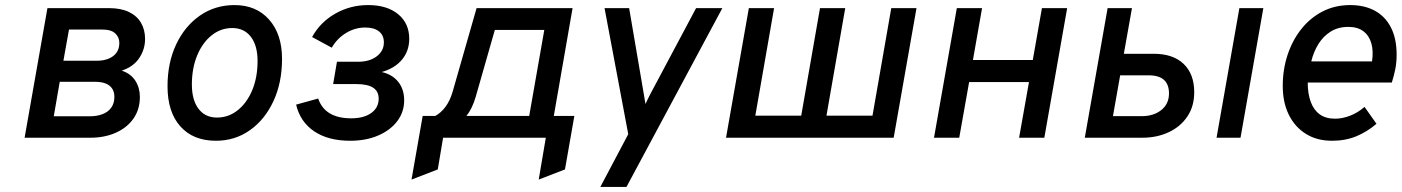

<svg xmlns="http://www.w3.org/2000/svg" viewBox="-20 -543 5526 757"><path d="M77 0 167 -511H409.5Q456.5 -511 488.2 -495.8Q520 -480.5 536 -453Q552 -425.5 552 -389.5Q552 -349 529.2 -314.5Q506.5 -280 460 -264.5Q496 -252.5 513.8 -224.5Q531.5 -196.5 531.5 -161Q531.5 -111.5 506.2 -75.5Q481 -39.5 436.8 -19.8Q392.5 0 336 0ZM192 -84.5H333.5Q362.5 -84.5 384.5 -93Q406.5 -101.5 418.8 -118.8Q431 -136 431 -161Q431 -180.5 422.2 -193.8Q413.5 -207 396.5 -213.8Q379.5 -220.5 354 -220.5H215.5ZM230 -303.5H361Q401.5 -303.5 426 -321.8Q450.5 -340 450.5 -374Q450.5 -396 434.5 -411.2Q418.5 -426.5 383.5 -426.5H252Z M831.5 12Q741.5 12 691 -44.8Q640.5 -101.5 640.5 -203Q640.5 -295.5 674.5 -367.8Q708.5 -440 768.2 -481.5Q828 -523 904.5 -523Q990.5 -523 1041.2 -465.5Q1092 -408 1092 -311Q1092 -217.5 1058.2 -144.5Q1024.5 -71.5 965.5 -29.8Q906.5 12 831.5 12ZM835.5 -79.5Q881.5 -79.5 917.8 -108.8Q954 -138 974.8 -188.2Q995.5 -238.5 995.5 -302.5Q995.5 -363.5 969 -398Q942.5 -432.5 895.5 -432.5Q850.5 -432.5 814.2 -403.5Q778 -374.5 757.2 -324Q736.5 -273.5 736.5 -210Q736.5 -148.5 762.8 -114Q789 -79.5 835.5 -79.5Z M1360.5 12Q1274 12 1218.8 -25.2Q1163.5 -62.5 1147.5 -130.5L1234.5 -154.5Q1261 -76.5 1365 -76.5Q1414.5 -76.5 1443.8 -97.5Q1473 -118.5 1473 -154Q1473 -183 1451.2 -197.2Q1429.5 -211.5 1385 -211.5H1293.5L1308.5 -299.5H1392Q1437 -299.5 1465.2 -320.8Q1493.5 -342 1493.5 -376Q1493.5 -403.5 1474.5 -419Q1455.5 -434.5 1420 -434.5Q1380 -434.5 1344.8 -413.2Q1309.5 -392 1288 -355L1210.5 -397Q1242.5 -455.5 1301.8 -489.2Q1361 -523 1431.5 -523Q1506 -523 1549.8 -487Q1593.5 -451 1593.5 -390Q1593.5 -342.5 1565.2 -308.2Q1537 -274 1485 -259Q1527 -249.5 1550.2 -220.2Q1573.5 -191 1573.5 -147.5Q1573.5 -101 1546 -65Q1518.5 -29 1470.5 -8.5Q1422.5 12 1360.5 12Z M1602.5 165 1646.5 -86H1696.5Q1719 -98.5 1736.5 -122Q1754 -145.5 1764.5 -181L1859 -511H2237.5L2163.5 -86H2244.5L2207.5 125L2104 165L2132 0H1727L1706 125ZM1819 -86H2066.5L2126 -425H1931L1855.5 -161Q1848.5 -137 1839.2 -118.2Q1830 -99.5 1819 -86Z M2347 194 2457 -14 2363.5 -511H2460.5L2518 -174Q2519.5 -165 2521.5 -153.2Q2523.5 -141.5 2525 -133Q2528.5 -141 2534.2 -152.8Q2540 -164.5 2545 -174L2724.5 -511H2828L2450 194Z M2842.5 0 2932.5 -511H3032L2958 -87H3139L3213 -511H3312.5L3238.5 -87H3420L3494 -511H3593.5L3503.5 0Z M3662.5 0 3752.5 -511H3852L3816 -306.5H4052L4088 -511H4187.5L4097.5 0H3998L4037 -219.5H3801L3762 0Z M4257 0 4347 -511H4443L4411 -331H4528.5Q4605 -331 4646.8 -291Q4688.5 -251 4688.5 -179.5Q4688.5 -124 4661.5 -83.8Q4634.5 -43.5 4588 -21.8Q4541.5 0 4483.5 0ZM4368 -85H4481Q4528.5 -85 4558.8 -109.2Q4589 -133.5 4589 -174.5Q4589 -210 4569.2 -228Q4549.5 -246 4509 -246H4396.5ZM4776.5 0 4866.5 -511H4961L4871 0Z M5232 12Q5172.5 12 5129 -15Q5085.5 -42 5061.5 -90.5Q5037.5 -139 5037.5 -204Q5037.5 -269 5056.5 -326.5Q5075.5 -384 5110.5 -428.2Q5145.5 -472.5 5194.5 -497.8Q5243.5 -523 5303.5 -523Q5359.5 -523 5400.5 -500.8Q5441.5 -478.5 5464 -434.8Q5486.5 -391 5486.5 -327Q5486.5 -296 5481 -269.2Q5475.5 -242.5 5467.5 -217.5H5136Q5136 -173.5 5147.8 -141.5Q5159.5 -109.5 5183.2 -92.2Q5207 -75 5244 -75Q5272.5 -75 5303 -86.8Q5333.5 -98.5 5360 -121.5L5407 -55Q5372 -24.5 5328.8 -6.2Q5285.5 12 5232 12ZM5150 -301H5389.5Q5395.5 -341 5387 -371.5Q5378.5 -402 5355.8 -419.5Q5333 -437 5296 -437Q5256 -437 5226.5 -418.5Q5197 -400 5178 -369.2Q5159 -338.5 5150 -301Z"/></svg>

Font: Overpass Medium
Style: Italic
Weight: 500
Italic angle: -10°
Designer: Delve Withrington, Dave Bailey, Thomas Jockin
Foundry: Delve Fonts LLC
Version: Version 4.000